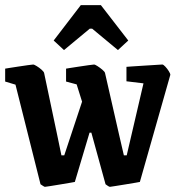

<svg xmlns="http://www.w3.org/2000/svg" viewBox="-22 -713 696 744"><path d="M152 11Q150 11 142.5 6Q135 1 135 1L38 -385L-2 -397V-447Q-2 -447 13 -449.5Q28 -452 48.5 -455Q69 -458 86 -460.5Q103 -463 107 -463Q110 -463 120 -457Q130 -451 139 -443Q148 -435 149 -430L199 -193L216 -111H227L296 -319L275 -386L234 -397V-447Q234 -447 249 -449.5Q264 -452 284.5 -455Q305 -458 322 -460.5Q339 -463 343 -463Q346 -463 355.5 -457Q365 -451 374.5 -443Q384 -435 385 -430L439 -193L458 -111H469L534 -390L468 -398V-454Q468 -454 488 -455.5Q508 -457 534.5 -458.5Q561 -460 582.5 -461.5Q604 -463 607 -463Q611 -463 618.5 -455Q626 -447 632 -437.5Q638 -428 638 -423L520 -8Q520 -8 503.5 -5Q487 -2 464.5 1.5Q442 5 424 8Q406 11 404 11Q401 11 394 6Q387 1 387 1L332 -199H325L268 -8Q268 -8 251.5 -5Q235 -2 213 1.5Q191 5 173 8Q155 11 152 11ZM226 -519 186 -556 291 -693H369L475 -556L435 -519L335 -602H326Z"/></svg>

Font: Grenze Gotisch SemiBold
Style: Regular
Weight: 600
Designer: Renata Polastri
Foundry: Omnibus-Type
Version: Version 1.001